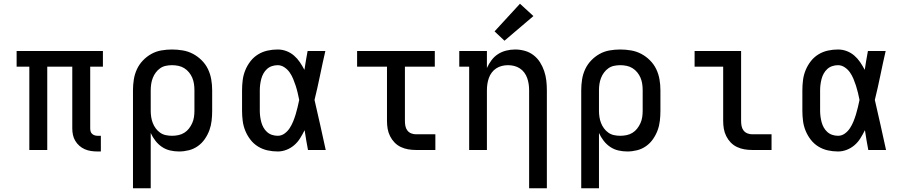

<svg xmlns="http://www.w3.org/2000/svg" viewBox="-20 -803 4840 1028"><path d="M502 8Q485 8 467.5 5.5Q450 3 434 -4Q418 -11 405 -22.5Q392 -34 383 -49Q374 -64 370.5 -81Q367 -98 367 -115V-446H233V0H137V-446H69V-530H531V-446H463V-115Q463 -108 465 -100Q467 -92 473 -86.5Q479 -81 486.5 -78.5Q494 -76 502 -76H520V8Z M692 205V-320Q692 -349 696.5 -377.5Q701 -406 713 -432Q725 -458 745 -479Q765 -500 790 -514Q815 -528 843.5 -533Q872 -538 901 -538Q930 -538 959 -533Q988 -528 1013.5 -514.5Q1039 -501 1060 -480Q1081 -459 1093.5 -433Q1106 -407 1111 -378Q1116 -349 1116 -320V-210Q1116 -183 1113 -156.5Q1110 -130 1101 -105.5Q1092 -81 1076.5 -58.5Q1061 -36 1039 -20.5Q1017 -5 991 1.5Q965 8 939 8Q914 8 890.5 2.5Q867 -3 847 -16.5Q827 -30 812 -49.5Q797 -69 787 -91V205ZM901 -76Q918 -76 935 -79.5Q952 -83 966.5 -92Q981 -101 991.5 -114.5Q1002 -128 1009 -143.5Q1016 -159 1018.5 -176Q1021 -193 1021 -210V-320Q1021 -337 1018.5 -354Q1016 -371 1009.5 -386.5Q1003 -402 992 -415.5Q981 -429 966.5 -438Q952 -447 935 -450.5Q918 -454 901 -454Q884 -454 867.5 -450.5Q851 -447 837.5 -437.5Q824 -428 814 -414.5Q804 -401 798 -385.5Q792 -370 789.5 -353.5Q787 -337 787 -320V-210Q787 -193 789.5 -176.5Q792 -160 798 -144.5Q804 -129 814 -115.5Q824 -102 837.5 -92.5Q851 -83 867.5 -79.5Q884 -76 901 -76Z M1467 8Q1439 8 1412 2Q1385 -4 1361.5 -18.5Q1338 -33 1321 -55Q1304 -77 1293.5 -102.5Q1283 -128 1279.5 -155.5Q1276 -183 1276 -210V-320Q1276 -347 1279.5 -374.5Q1283 -402 1293.5 -427.5Q1304 -453 1321 -475Q1338 -497 1361.5 -511.5Q1385 -526 1412 -532Q1439 -538 1467 -538Q1491 -538 1513.5 -529.5Q1536 -521 1554 -505.5Q1572 -490 1585.5 -470Q1599 -450 1610 -429Q1614 -454 1618 -479.5Q1622 -505 1627 -530H1722Q1707 -465 1693.5 -399Q1680 -333 1664 -268Q1680 -201 1694.5 -134Q1709 -67 1724 0H1629Q1624 -26 1619.5 -52.5Q1615 -79 1611 -106Q1600 -84 1587 -63Q1574 -42 1555.5 -26Q1537 -10 1514 -1Q1491 8 1467 8ZM1467 -76Q1487 -76 1503.5 -88Q1520 -100 1531 -117Q1542 -134 1549.5 -152.5Q1557 -171 1563 -190.5Q1569 -210 1573.5 -229.5Q1578 -249 1582 -268Q1578 -288 1573.5 -307Q1569 -326 1563 -344.5Q1557 -363 1549.5 -381Q1542 -399 1531 -415Q1520 -431 1503 -442.5Q1486 -454 1467 -454Q1451 -454 1436 -449Q1421 -444 1409.5 -433.5Q1398 -423 1390.5 -409.5Q1383 -396 1379 -381Q1375 -366 1373 -350.5Q1371 -335 1371 -320V-210Q1371 -195 1373 -179.5Q1375 -164 1379 -149Q1383 -134 1390.5 -120.5Q1398 -107 1409.5 -96.5Q1421 -86 1436 -81Q1451 -76 1467 -76Z M2207 0Q2186 0 2165.5 -3.5Q2145 -7 2126 -16Q2107 -25 2092.5 -40Q2078 -55 2068.5 -74Q2059 -93 2055.5 -113.5Q2052 -134 2052 -155V-446H1892V-530H2308V-446H2148V-155Q2148 -142 2150.5 -128.5Q2153 -115 2161 -104.5Q2169 -94 2181.5 -89Q2194 -84 2207 -84H2311V0Z M2813 205V-320Q2813 -337 2810.5 -353.5Q2808 -370 2802.5 -385.5Q2797 -401 2787 -414.5Q2777 -428 2763 -437Q2749 -446 2733 -450Q2717 -454 2700 -454Q2683 -454 2667 -450Q2651 -446 2637 -437Q2623 -428 2613 -414.5Q2603 -401 2597.5 -385.5Q2592 -370 2589.5 -353.5Q2587 -337 2587 -320V0H2492V-446H2439V-530H2587V-439Q2597 -461 2611.5 -480.5Q2626 -500 2646 -513Q2666 -526 2690 -532Q2714 -538 2738 -538Q2764 -538 2789.5 -531Q2815 -524 2836 -508Q2857 -492 2871 -470Q2885 -448 2893.5 -423Q2902 -398 2905 -372Q2908 -346 2908 -320V205ZM2681 -585 2628 -635 2764 -783 2836 -717Z M3092 205V-320Q3092 -349 3096.5 -377.5Q3101 -406 3113 -432Q3125 -458 3145 -479Q3165 -500 3190 -514Q3215 -528 3243.5 -533Q3272 -538 3301 -538Q3330 -538 3359 -533Q3388 -528 3413.5 -514.5Q3439 -501 3460 -480Q3481 -459 3493.5 -433Q3506 -407 3511 -378Q3516 -349 3516 -320V-210Q3516 -183 3513 -156.5Q3510 -130 3501 -105.5Q3492 -81 3476.5 -58.5Q3461 -36 3439 -20.5Q3417 -5 3391 1.5Q3365 8 3339 8Q3314 8 3290.5 2.5Q3267 -3 3247 -16.5Q3227 -30 3212 -49.5Q3197 -69 3187 -91V205ZM3301 -76Q3318 -76 3335 -79.5Q3352 -83 3366.5 -92Q3381 -101 3391.5 -114.5Q3402 -128 3409 -143.5Q3416 -159 3418.5 -176Q3421 -193 3421 -210V-320Q3421 -337 3418.5 -354Q3416 -371 3409.5 -386.5Q3403 -402 3392 -415.5Q3381 -429 3366.5 -438Q3352 -447 3335 -450.5Q3318 -454 3301 -454Q3284 -454 3267.5 -450.5Q3251 -447 3237.5 -437.5Q3224 -428 3214 -414.5Q3204 -401 3198 -385.5Q3192 -370 3189.5 -353.5Q3187 -337 3187 -320V-210Q3187 -193 3189.5 -176.5Q3192 -160 3198 -144.5Q3204 -129 3214 -115.5Q3224 -102 3237.5 -92.5Q3251 -83 3267.5 -79.5Q3284 -76 3301 -76Z M4007 0Q3986 0 3965.5 -3.5Q3945 -7 3926 -16Q3907 -25 3892.5 -40Q3878 -55 3868.5 -74Q3859 -93 3855.5 -113.5Q3852 -134 3852 -155V-446H3699V-530H3948V-155Q3948 -142 3950.5 -128.5Q3953 -115 3961 -104.5Q3969 -94 3981.5 -89Q3994 -84 4007 -84H4111V0Z M4467 8Q4439 8 4412 2Q4385 -4 4361.5 -18.5Q4338 -33 4321 -55Q4304 -77 4293.5 -102.5Q4283 -128 4279.5 -155.5Q4276 -183 4276 -210V-320Q4276 -347 4279.5 -374.5Q4283 -402 4293.5 -427.5Q4304 -453 4321 -475Q4338 -497 4361.5 -511.5Q4385 -526 4412 -532Q4439 -538 4467 -538Q4491 -538 4513.5 -529.5Q4536 -521 4554 -505.5Q4572 -490 4585.5 -470Q4599 -450 4610 -429Q4614 -454 4618 -479.5Q4622 -505 4627 -530H4722Q4707 -465 4693.5 -399Q4680 -333 4664 -268Q4680 -201 4694.5 -134Q4709 -67 4724 0H4629Q4624 -26 4619.5 -52.5Q4615 -79 4611 -106Q4600 -84 4587 -63Q4574 -42 4555.5 -26Q4537 -10 4514 -1Q4491 8 4467 8ZM4467 -76Q4487 -76 4503.5 -88Q4520 -100 4531 -117Q4542 -134 4549.5 -152.5Q4557 -171 4563 -190.5Q4569 -210 4573.5 -229.5Q4578 -249 4582 -268Q4578 -288 4573.5 -307Q4569 -326 4563 -344.5Q4557 -363 4549.5 -381Q4542 -399 4531 -415Q4520 -431 4503 -442.5Q4486 -454 4467 -454Q4451 -454 4436 -449Q4421 -444 4409.5 -433.5Q4398 -423 4390.5 -409.5Q4383 -396 4379 -381Q4375 -366 4373 -350.5Q4371 -335 4371 -320V-210Q4371 -195 4373 -179.5Q4375 -164 4379 -149Q4383 -134 4390.5 -120.5Q4398 -107 4409.5 -96.5Q4421 -86 4436 -81Q4451 -76 4467 -76Z"/></svg>

Font: Iosevka Slab Medium Extended
Style: Regular
Weight: 500
Width: 7
Monospace: yes
Designer: Belleve Invis
Foundry: Belleve Invis
Version: Version 11.1.1; ttfautohint (v1.8.3)